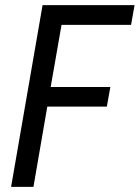

<svg xmlns="http://www.w3.org/2000/svg" viewBox="-20 -731 546 751"><path d="M397.9 -314H165L110.8 0H23.4L146.5 -710.9H506.3L492.7 -633.8H220.7L178.2 -390.6H411.6Z"/></svg>

Font: TypoPRO Roboto
Style: Italic
Weight: 400
Italic angle: -12°
Designer: Google
Version: Version 2.136; 2016